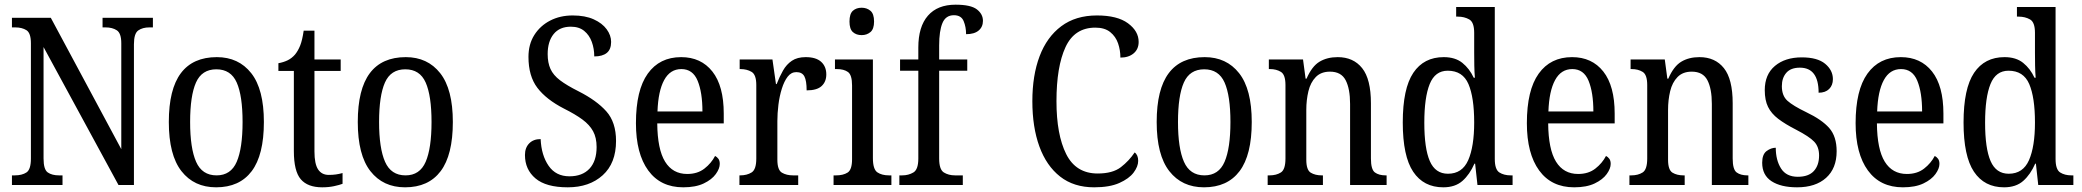

<svg xmlns="http://www.w3.org/2000/svg" viewBox="-20 -790 8890 820"><path d="M31 0V-41H43Q74 -41 93 -53.5Q112 -66 112 -113V-605Q112 -649 93 -661Q74 -673 45 -673H31V-714H197L498 -153V-605Q498 -648 479 -660.5Q460 -673 431 -673H418V-714H633V-673H618Q589 -673 570.5 -660Q552 -647 552 -601V0H486L166 -589V-113Q166 -66 184 -53.5Q202 -41 232 -41H247V0Z M903 10Q809 10 755 -59Q701 -128 701 -269Q701 -409 752.5 -477.5Q804 -546 906 -546Q999 -546 1053 -477.5Q1107 -409 1107 -269Q1107 -128 1055 -59Q1003 10 903 10ZM905 -41Q966 -41 991 -99Q1016 -157 1016 -269Q1016 -381 991 -437.5Q966 -494 904 -494Q842 -494 817 -437.5Q792 -381 792 -269Q792 -157 817.5 -99Q843 -41 905 -41Z M1356 10Q1294 10 1264.5 -24.5Q1235 -59 1235 -145V-487H1169V-520Q1191 -524 1208.5 -532.5Q1226 -541 1240 -557Q1253 -573 1262 -595.5Q1271 -618 1277 -659H1323V-536H1435V-487H1323V-143Q1323 -90 1338.5 -66.5Q1354 -43 1384 -43Q1401 -43 1415 -45Q1429 -47 1443 -51V-5Q1430 0 1407 5Q1384 10 1356 10Z M1710 10Q1616 10 1562 -59Q1508 -128 1508 -269Q1508 -409 1559.5 -477.5Q1611 -546 1713 -546Q1806 -546 1860 -477.5Q1914 -409 1914 -269Q1914 -128 1862 -59Q1810 10 1710 10ZM1712 -41Q1773 -41 1798 -99Q1823 -157 1823 -269Q1823 -381 1798 -437.5Q1773 -494 1711 -494Q1649 -494 1624 -437.5Q1599 -381 1599 -269Q1599 -157 1624.5 -99Q1650 -41 1712 -41Z M2405 10Q2312 10 2267 -28Q2222 -66 2222 -128Q2222 -159 2240 -177.5Q2258 -196 2289 -196Q2292 -127 2323 -82Q2354 -37 2412 -37Q2467 -37 2497.5 -69.5Q2528 -102 2528 -162Q2528 -202 2513 -229.5Q2498 -257 2467.5 -279.5Q2437 -302 2389 -326Q2313 -365 2275 -415Q2237 -465 2237 -547Q2237 -601 2262 -640.5Q2287 -680 2329.5 -702Q2372 -724 2426 -724Q2479 -724 2515.5 -707.5Q2552 -691 2571 -665Q2590 -639 2590 -611Q2590 -579 2571.5 -564Q2553 -549 2518 -549Q2518 -582 2507.5 -611Q2497 -640 2475 -658Q2453 -676 2418 -676Q2370 -676 2344.5 -644.5Q2319 -613 2319 -559Q2319 -522 2331 -495.5Q2343 -469 2372 -447Q2401 -425 2451 -400Q2528 -361 2569.5 -314.5Q2611 -268 2611 -188Q2611 -93 2554 -41.5Q2497 10 2405 10Z M2898 10Q2801 10 2748.5 -62Q2696 -134 2696 -264Q2696 -405 2746.5 -475.5Q2797 -546 2889 -546Q2974 -546 3022.5 -484.5Q3071 -423 3071 -305V-263H2787Q2788 -152 2820.5 -99.5Q2853 -47 2915 -47Q2959 -47 2988.5 -70Q3018 -93 3034 -124Q3042 -120 3048 -112Q3054 -104 3054 -90Q3054 -70 3037 -46.5Q3020 -23 2985.5 -6.5Q2951 10 2898 10ZM2980 -314Q2980 -395 2959.5 -445Q2939 -495 2890 -495Q2842 -495 2816.5 -448Q2791 -401 2788 -314Z M3138 0V-41H3141Q3170 -41 3190 -53.5Q3210 -66 3210 -113V-427Q3210 -471 3190 -483Q3170 -495 3142 -495H3139V-536H3279L3294 -431H3297Q3309 -462 3324 -488.5Q3339 -515 3362 -530.5Q3385 -546 3421 -546Q3465 -546 3487 -526Q3509 -506 3509 -472Q3509 -441 3489 -422.5Q3469 -404 3425 -404Q3425 -445 3415.5 -463.5Q3406 -482 3381 -482Q3359 -482 3344 -462.5Q3329 -443 3319 -411Q3309 -379 3304.5 -342.5Q3300 -306 3300 -273V-108Q3300 -64 3319.5 -52.5Q3339 -41 3367 -41H3389V0Z M3660 -640Q3637 -640 3622.5 -653Q3608 -666 3608 -698Q3608 -731 3622.5 -744Q3637 -757 3660 -757Q3682 -757 3697.5 -744Q3713 -731 3713 -698Q3713 -666 3697.5 -653Q3682 -640 3660 -640ZM3540 0V-41H3551Q3581 -41 3600 -53Q3619 -65 3619 -110V-425Q3619 -470 3601.5 -482.5Q3584 -495 3554 -495H3546V-536H3708V-115Q3708 -67 3727 -54Q3746 -41 3777 -41H3787V0Z M3821 0V-41H3833Q3860 -41 3881 -53.5Q3902 -66 3902 -113V-488H3824V-536H3902V-587Q3902 -676 3943 -723Q3984 -770 4061 -770Q4126 -770 4152 -750Q4178 -730 4178 -701Q4178 -675 4159.5 -659.5Q4141 -644 4106 -644Q4106 -675 4095.5 -700Q4085 -725 4054 -725Q4019 -725 4005 -691.5Q3991 -658 3991 -596V-536H4111V-488H3991V-113Q3991 -66 4011 -53.5Q4031 -41 4059 -41H4092V0Z M4653 10Q4566 10 4507.5 -36Q4449 -82 4419 -164.5Q4389 -247 4389 -358Q4389 -468 4420 -550Q4451 -632 4512.5 -678Q4574 -724 4665 -724Q4752 -724 4797.5 -690.5Q4843 -657 4843 -611Q4843 -580 4821.5 -562Q4800 -544 4765 -544Q4765 -576 4755 -605Q4745 -634 4721.5 -653Q4698 -672 4658 -672Q4569 -672 4530.5 -588.5Q4492 -505 4492 -358Q4492 -215 4533.5 -132Q4575 -49 4668 -49Q4732 -49 4767 -76Q4802 -103 4826 -139Q4841 -128 4841 -103Q4841 -79 4821.5 -53Q4802 -27 4760.5 -8.5Q4719 10 4653 10Z M5122 10Q5028 10 4974 -59Q4920 -128 4920 -269Q4920 -409 4971.5 -477.5Q5023 -546 5125 -546Q5218 -546 5272 -477.5Q5326 -409 5326 -269Q5326 -128 5274 -59Q5222 10 5122 10ZM5124 -41Q5185 -41 5210 -99Q5235 -157 5235 -269Q5235 -381 5210 -437.5Q5185 -494 5123 -494Q5061 -494 5036 -437.5Q5011 -381 5011 -269Q5011 -157 5036.5 -99Q5062 -41 5124 -41Z M5394 0V-41H5402Q5431 -41 5450.5 -53.5Q5470 -66 5470 -113V-427Q5470 -471 5450.5 -483Q5431 -495 5404 -495H5399V-536H5545L5556 -454H5560Q5583 -507 5615.5 -526.5Q5648 -546 5693 -546Q5760 -546 5797.5 -499Q5835 -452 5835 -349V-113Q5835 -66 5852 -53.5Q5869 -41 5898 -41H5902V0H5746V-346Q5746 -411 5727 -447.5Q5708 -484 5660 -484Q5622 -484 5599.5 -461Q5577 -438 5568 -400.5Q5559 -363 5559 -321V-108Q5559 -64 5578 -52.5Q5597 -41 5625 -41H5630V0Z M6144 10Q6060 10 6015.5 -56.5Q5971 -123 5971 -267Q5971 -412 6016 -479Q6061 -546 6146 -546Q6195 -546 6225.5 -521.5Q6256 -497 6274 -458H6279Q6277 -482 6276.5 -510Q6276 -538 6276 -565V-650Q6276 -695 6255 -707Q6234 -719 6206 -719H6199V-760H6364V-111Q6364 -66 6383.5 -53.5Q6403 -41 6432 -41H6440V0H6290L6280 -91H6277Q6257 -45 6226 -17.5Q6195 10 6144 10ZM6164 -48Q6225 -48 6250.5 -106Q6276 -164 6276 -267Q6276 -374 6251.5 -431Q6227 -488 6163 -488Q6109 -488 6086 -431Q6063 -374 6063 -266Q6063 -156 6086.5 -102Q6110 -48 6164 -48Z M6703 10Q6606 10 6553.5 -62Q6501 -134 6501 -264Q6501 -405 6551.5 -475.5Q6602 -546 6694 -546Q6779 -546 6827.5 -484.5Q6876 -423 6876 -305V-263H6592Q6593 -152 6625.5 -99.5Q6658 -47 6720 -47Q6764 -47 6793.5 -70Q6823 -93 6839 -124Q6847 -120 6853 -112Q6859 -104 6859 -90Q6859 -70 6842 -46.5Q6825 -23 6790.5 -6.5Q6756 10 6703 10ZM6785 -314Q6785 -395 6764.5 -445Q6744 -495 6695 -495Q6647 -495 6621.5 -448Q6596 -401 6593 -314Z M6939 0V-41H6947Q6976 -41 6995.5 -53.5Q7015 -66 7015 -113V-427Q7015 -471 6995.5 -483Q6976 -495 6949 -495H6944V-536H7090L7101 -454H7105Q7128 -507 7160.5 -526.5Q7193 -546 7238 -546Q7305 -546 7342.5 -499Q7380 -452 7380 -349V-113Q7380 -66 7397 -53.5Q7414 -41 7443 -41H7447V0H7291V-346Q7291 -411 7272 -447.5Q7253 -484 7205 -484Q7167 -484 7144.5 -461Q7122 -438 7113 -400.5Q7104 -363 7104 -321V-108Q7104 -64 7123 -52.5Q7142 -41 7170 -41H7175V0Z M7655 10Q7586 10 7546 -16Q7506 -42 7506 -95Q7506 -131 7525 -145Q7544 -159 7564 -159Q7564 -106 7586.5 -70.5Q7609 -35 7658 -35Q7704 -35 7726.5 -59.5Q7749 -84 7749 -126Q7749 -163 7728 -185Q7707 -207 7651 -236Q7604 -260 7574.5 -282.5Q7545 -305 7531 -333.5Q7517 -362 7517 -405Q7517 -472 7560.5 -508.5Q7604 -545 7675 -545Q7742 -545 7775 -517.5Q7808 -490 7808 -452Q7808 -426 7792 -410Q7776 -394 7747 -394Q7747 -501 7667 -501Q7628 -501 7609 -479Q7590 -457 7590 -422Q7590 -381 7614 -359.5Q7638 -338 7694 -311Q7761 -279 7792.5 -243Q7824 -207 7824 -144Q7824 -71 7779 -30.5Q7734 10 7655 10Z M8107 10Q8010 10 7957.5 -62Q7905 -134 7905 -264Q7905 -405 7955.5 -475.5Q8006 -546 8098 -546Q8183 -546 8231.5 -484.5Q8280 -423 8280 -305V-263H7996Q7997 -152 8029.5 -99.5Q8062 -47 8124 -47Q8168 -47 8197.5 -70Q8227 -93 8243 -124Q8251 -120 8257 -112Q8263 -104 8263 -90Q8263 -70 8246 -46.5Q8229 -23 8194.5 -6.5Q8160 10 8107 10ZM8189 -314Q8189 -395 8168.5 -445Q8148 -495 8099 -495Q8051 -495 8025.5 -448Q8000 -401 7997 -314Z M8539 10Q8455 10 8410.5 -56.5Q8366 -123 8366 -267Q8366 -412 8411 -479Q8456 -546 8541 -546Q8590 -546 8620.5 -521.5Q8651 -497 8669 -458H8674Q8672 -482 8671.5 -510Q8671 -538 8671 -565V-650Q8671 -695 8650 -707Q8629 -719 8601 -719H8594V-760H8759V-111Q8759 -66 8778.5 -53.5Q8798 -41 8827 -41H8835V0H8685L8675 -91H8672Q8652 -45 8621 -17.5Q8590 10 8539 10ZM8559 -48Q8620 -48 8645.5 -106Q8671 -164 8671 -267Q8671 -374 8646.5 -431Q8622 -488 8558 -488Q8504 -488 8481 -431Q8458 -374 8458 -266Q8458 -156 8481.5 -102Q8505 -48 8559 -48Z"/></svg>

Font: Noto Serif Condensed
Style: Regular
Weight: 400
Width: 3
Designer: Monotype Design Team
Foundry: Monotype Imaging Inc.
Version: Version 2.013; ttfautohint (v1.8.4.7-5d5b)